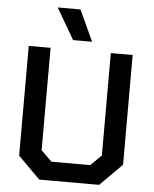

<svg xmlns="http://www.w3.org/2000/svg" viewBox="-60 -966 813 1016"><g transform="rotate(5 346.0 -458.0)"><path d="M70 -117V-700H186V-156L243 -100H449L506 -156V-700H622V-117L505 0H187ZM205 -916H326L402 -751H301Z"/></g></svg>

Font: Chakra Petch SemiBold
Style: Regular
Weight: 600
Designer: Katatrad Aksorn Co.,Ltd.
Foundry: Cadson Demak Co.,Ltd.
Version: Version 1.000; ttfautohint (v1.6)